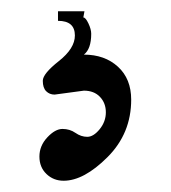

<svg xmlns="http://www.w3.org/2000/svg" viewBox="-20 -31 303 341"><path d="M129 130 77 137Q68 137 62 131Q56 125 56 112.5Q56 100 84.5 77.5Q113 55 113 32Q113 6 83 6V-11H130L128 0Q132 0 137 10.5Q142 21 142 29Q142 56 129 66Q166 66 189.5 87.5Q213 109 213 146Q213 206 171 248Q129 290 93 290Q75 290 62.5 278Q50 266 50 247Q50 228 64 213Q78 198 91 198Q104 198 114 205Q124 212 135 212Q146 212 157 198.5Q168 185 168 168.5Q168 152 157.5 141Q147 130 129 130Z"/></svg>

Font: Macondo Swash Caps
Style: Regular
Weight: 400
Designer: John Vargas Beltran
Foundry: John Vargas Beltran
Version: Version 2.001